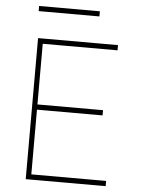

<svg xmlns="http://www.w3.org/2000/svg" viewBox="-59 -918 717 964"><g transform="rotate(5 300.0 -436.0)"><path d="M463.9 -352.5H133.3V-26.4H510.3V0H107.4V-710.9H510.3V-684.6H133.3V-378.9H463.9ZM404.8 -846.2H98.6V-872.1H404.8Z"/></g></svg>

Font: Roboto Mono Thin
Style: Regular
Weight: 250
Designer: Google
Version: Version 2.000985; 2015; ttfautohint (v1.3)